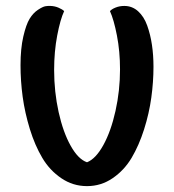

<svg xmlns="http://www.w3.org/2000/svg" viewBox="-20 -633 592 653"><path d="M49.8 -411.1Q49.8 -467.8 59.3 -508.8Q68.8 -549.8 80.8 -569.3Q92.8 -588.9 109.1 -599.6Q125.5 -610.4 134.5 -611.8Q143.6 -613.3 151.9 -612.8Q166.5 -612.3 179.4 -606.7Q192.4 -601.1 198.2 -595.2Q185.1 -567.4 174.6 -512.5Q164.1 -457.5 164.1 -395Q164.1 -320.8 179.4 -251.7Q194.8 -182.6 220.5 -137Q246.1 -91.3 275.9 -81.1Q305.7 -92.8 331.5 -139.6Q357.4 -186.5 372.8 -255.6Q388.2 -324.7 388.2 -397Q388.2 -458 377.7 -512.2Q367.2 -566.4 354 -595.2Q359.9 -602.1 373.3 -607.4Q386.7 -612.8 402.8 -612.8Q429.7 -612.8 449.7 -594.7Q469.7 -576.7 480.7 -545.9Q491.7 -515.1 496.8 -480.2Q502 -445.3 502 -405.8Q502 -354.5 494.6 -301Q487.3 -247.6 470 -192.9Q452.6 -138.2 427.5 -95.9Q402.3 -53.7 363 -26.9Q323.7 0 275.9 0Q228 0 188.5 -26.9Q148.9 -53.7 123.8 -96.2Q98.6 -138.7 81.5 -194.1Q64.5 -249.5 57.1 -303.7Q49.8 -357.9 49.8 -411.1Z"/></svg>

Font: El Messiri SemiBold
Style: Regular
Weight: 600
Designer: Mohamed Gaber
Foundry: Kief Type Foundry
Version: Version 2.007;PS 002.007;hotconv 1.0.88;makeotf.lib2.5.64775